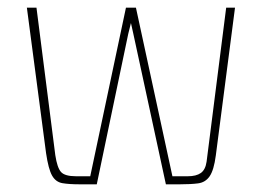

<svg xmlns="http://www.w3.org/2000/svg" viewBox="-20 -480 695 500"><path d="M188 0Q160 0 142.5 -3Q125 -6 115.5 -23Q106 -40 100 -81L50 -460H75L124 -76Q129 -43 139 -32Q149 -21 178 -21H215L308 -460H334L429 -21H469Q491 -21 503 -29.5Q515 -38 518 -59L569 -460H592L542 -75Q537 -37 526 -21Q515 -5 496 -2.5Q477 0 448 0H412L327 -393L321 -420L314 -392L232 0Z"/></svg>

Font: Genos Thin
Style: Regular
Weight: 100
Designer: Robert E. Leuschke
Foundry: Robert E. Leuschke
Version: Version 1.010